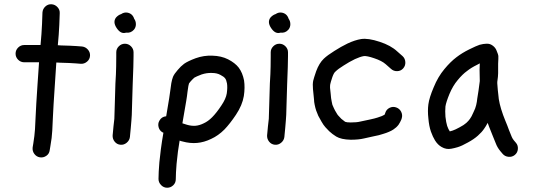

<svg xmlns="http://www.w3.org/2000/svg" viewBox="-20 -679 2500 900"><path d="M53 -427.5C53 -416.5 57 -407 65 -399C73 -391 82.7 -387 94 -387H163C161 -357 158.7 -323 156 -285C151.3 -215.7 148.3 -165 147 -133C145.7 -102.3 144.7 -82.3 144 -73C143.3 -63 142.3 -52.3 141 -41C139.7 -29 138 -17.3 136 -6L133 12C131.7 23.3 134.3 33.5 141 42.5C147.7 51.5 156.3 56.8 167 58.5C177.7 60.2 187.7 57.8 197 51.5C206.3 45.2 211.7 36.3 213 25L216 7C218 -5.7 220 -18.7 222 -32C223.3 -44.7 224.3 -56.2 225 -66.5C225.7 -76.8 226.7 -98 228 -130C229.3 -161.3 232.3 -211.3 237 -280C239.7 -320 242 -355.3 244 -386C250.7 -386 257.3 -385.7 264 -385C293.3 -384.3 316.3 -383.3 333 -382L359 -380C369.7 -379.3 379.3 -382.7 388 -390C396.7 -397.3 401.3 -406.5 402 -417.5C402.7 -428.5 399.3 -438.2 392 -446.5C384.7 -454.8 375.7 -459.7 365 -461L339 -463C321 -464.3 297 -465.3 267 -466C261.7 -466.7 256.3 -467 251 -467C254.3 -500.3 256.7 -532.3 258 -563L260 -617C260.7 -627.7 257.2 -637.2 249.5 -645.5C241.8 -653.8 232.5 -658.3 221.5 -659C210.5 -659.7 200.8 -656.2 192.5 -648.5C184.2 -640.8 179.7 -631.3 179 -620L177 -566C175.7 -535.3 173.3 -502.7 170 -468H165H94C82.7 -468 73 -464 65 -456C57 -448 53 -438.5 53 -427.5Z M524 -597C513.3 -583 514.2 -566.7 526.5 -548C538.8 -529.3 552.3 -521.7 567 -525C567.7 -525 569 -525.3 571 -526C585.7 -524 598 -528.7 608 -540C614 -547.3 617 -555.8 617 -565.5C617 -575.2 614.3 -583.7 609 -591C603.7 -607.7 592.7 -617.3 576 -620C566 -621.3 556.7 -619 548 -613C539.3 -610.3 531.3 -605 524 -597ZM565.5 -474C554.5 -474 545 -470 537 -462C529 -454 525 -444.7 525 -434V-416C525 -405.3 524.8 -389 524.5 -367C524.2 -345 523 -318.7 521 -288C519.7 -256.7 518.7 -223 518 -187C517.3 -152.3 516.7 -130.7 516 -122C515.3 -112.7 514 -101 512 -87C510.7 -73 509.7 -62.3 509 -55L508 -45C507.3 -33.7 510.5 -23.7 517.5 -15C524.5 -6.3 533.5 -1.5 544.5 -0.5C555.5 0.5 565.3 -2.7 574 -10C582.7 -17.3 587.7 -26.3 589 -37L590 -48C590.7 -54.7 591.7 -65 593 -79C594.3 -93 595.3 -105 596 -115C597.3 -125.7 598.3 -149 599 -185C599.7 -220.3 600.7 -253.3 602 -284C603.3 -315.3 604.3 -342.2 605 -364.5C605.7 -386.8 606 -404 606 -416V-434C606 -444.7 602 -454 594 -462C586 -470 576.5 -474 565.5 -474Z M835 -101C835 -101.7 835.2 -102.7 835.5 -104C835.8 -105.3 836 -106.3 836 -107C844.7 -156.3 850.3 -189.3 853 -206C855.7 -222 857.7 -236.3 859 -249C860.3 -259 861.7 -268 863 -276C863.7 -280.7 864.7 -284.7 866 -288C867.3 -290 870 -293.3 874 -298C880 -304.7 885.7 -310.3 891 -315C896.3 -318.3 907.7 -323.3 925 -330C941 -335.3 957 -337.7 973 -337C989 -337 1002.3 -334 1013 -328C1023.7 -322.7 1031 -317.3 1035 -312C1039 -307.3 1042 -299.3 1044 -288C1046 -275.3 1045.7 -259.7 1043 -241C1040.3 -224.3 1032 -205.7 1018 -185C1002.7 -161.7 988 -143 974 -129C961.3 -116.3 948.3 -107 935 -101C921.7 -94.3 908.8 -90.5 896.5 -89.5C884.2 -88.5 871 -90 857 -94C849.7 -96 842.3 -98.3 835 -101ZM763.5 201C774.5 201 784 197.2 792 189.5C800 181.8 804 172.3 804 161L805 128C805.7 107.3 808.7 75.3 814 32C816.7 15.3 819.3 -2 822 -20C826.7 -18 831 -16.7 835 -16C859 -9.3 882 -7 904 -9C926 -11 948 -17.3 970 -28C992 -38 1012.7 -52.7 1032 -72C1049.3 -90 1067.3 -113 1086 -141C1106 -171 1118.3 -200.3 1123 -229C1127 -255.7 1127.3 -280 1124 -302C1119.3 -326 1111 -346 1099 -362C1087.7 -376.7 1071 -389.7 1049 -401C1027.7 -411.7 1003.3 -417.3 976 -418C949.3 -419.3 923 -415.3 897 -406C872.3 -396.7 854.3 -388 843 -380C832.3 -372 822.3 -362.3 813 -351C802.3 -339 795 -328.3 791 -319C787.7 -310.3 785 -300.3 783 -289C781.7 -280.3 780.3 -270.7 779 -260C777 -248 775 -234 773 -218C771 -203.3 766.3 -175.3 759 -134C744.3 -132.7 733.7 -125.7 727 -113C721.7 -103.7 720.5 -93.5 723.5 -82.5C726.5 -71.5 733 -63.3 743 -58L746 -57C741.3 -30.3 737.3 -4.3 734 21C728 67.7 724.7 102.7 724 126L723 160C723 170.7 727 180.2 735 188.5C743 196.8 752.5 201 763.5 201Z M1248 -597C1237.3 -583 1238.2 -566.7 1250.5 -548C1262.8 -529.3 1276.3 -521.7 1291 -525C1291.7 -525 1293 -525.3 1295 -526C1309.7 -524 1322 -528.7 1332 -540C1338 -547.3 1341 -555.8 1341 -565.5C1341 -575.2 1338.3 -583.7 1333 -591C1327.7 -607.7 1316.7 -617.3 1300 -620C1290 -621.3 1280.7 -619 1272 -613C1263.3 -610.3 1255.3 -605 1248 -597ZM1289.5 -474C1278.5 -474 1269 -470 1261 -462C1253 -454 1249 -444.7 1249 -434V-416C1249 -405.3 1248.8 -389 1248.5 -367C1248.2 -345 1247 -318.7 1245 -288C1243.7 -256.7 1242.7 -223 1242 -187C1241.3 -152.3 1240.7 -130.7 1240 -122C1239.3 -112.7 1238 -101 1236 -87C1234.7 -73 1233.7 -62.3 1233 -55L1232 -45C1231.3 -33.7 1234.5 -23.7 1241.5 -15C1248.5 -6.3 1257.5 -1.5 1268.5 -0.5C1279.5 0.5 1289.3 -2.7 1298 -10C1306.7 -17.3 1311.7 -26.3 1313 -37L1314 -48C1314.7 -54.7 1315.7 -65 1317 -79C1318.3 -93 1319.3 -105 1320 -115C1321.3 -125.7 1322.3 -149 1323 -185C1323.7 -220.3 1324.7 -253.3 1326 -284C1327.3 -315.3 1328.3 -342.2 1329 -364.5C1329.7 -386.8 1330 -404 1330 -416V-434C1330 -444.7 1326 -454 1318 -462C1310 -470 1300.5 -474 1289.5 -474Z M1870 -358.5C1877.3 -366.8 1880.7 -376.7 1880 -388C1879.3 -399.3 1875 -408.7 1867 -416L1842 -438C1822 -456.7 1794.7 -471.7 1760 -483C1724 -495 1695 -499.3 1673 -496C1653 -492.7 1631.7 -485.7 1609 -475C1588.3 -465 1567.7 -453.3 1547 -440C1525.7 -426.7 1509.3 -414.7 1498 -404C1483.3 -390 1471.3 -370.3 1462 -345C1454.7 -323.7 1450 -308.7 1448 -300C1446 -289.3 1445.7 -276.7 1447 -262C1447.7 -250.7 1448.7 -240.7 1450 -232C1450.7 -223.3 1451.3 -216.7 1452 -212C1452 -205.3 1453 -197.3 1455 -188C1457 -178 1459.3 -169 1462 -161C1464.7 -153.7 1468 -145.3 1472 -136C1476.7 -127.3 1481.7 -118.3 1487 -109C1493 -98.3 1499 -89.7 1505 -83C1509 -78.3 1515 -72 1523 -64C1533 -54.7 1544 -46.3 1556 -39C1571.3 -29.7 1594 -24.7 1624 -24C1648.7 -24 1669.3 -26 1686 -30C1700 -33.3 1715 -36.7 1731 -40C1749 -43.3 1763.7 -47 1775 -51C1786.3 -54.3 1795.7 -57.7 1803 -61C1811 -64.3 1818 -68 1824 -72C1833.3 -78 1841.3 -85.3 1848 -94C1853.3 -102 1857.7 -110 1861 -118L1863 -124C1866.3 -134.7 1865.5 -145 1860.5 -155C1855.5 -165 1847.7 -171.8 1837 -175.5C1826.3 -179.2 1816 -178.5 1806 -173.5C1796 -168.5 1789.3 -160.7 1786 -150L1784 -144C1783.3 -143.3 1783 -142.7 1783 -142C1782.3 -142 1782 -141.7 1782 -141C1778.7 -139 1774.7 -137 1770 -135C1765.3 -133 1758.7 -130.7 1750 -128C1742 -125.3 1730.3 -122.3 1715 -119C1697.7 -115.7 1682 -112.3 1668 -109C1657.3 -106.3 1642.7 -105 1624 -105C1611.3 -105 1602.7 -106 1598 -108C1591.3 -112.7 1585.3 -117.3 1580 -122C1573.3 -128.7 1568.3 -134 1565 -138C1563 -140 1560.3 -144 1557 -150C1552.3 -157.3 1548.3 -164.7 1545 -172C1541.7 -178.7 1539.3 -184 1538 -188C1536.7 -192 1535.7 -196.7 1535 -202C1533.7 -209.3 1532.7 -215 1532 -219C1531.3 -224.3 1530.7 -231.3 1530 -240C1529.3 -248.7 1528.3 -258 1527 -268C1527 -275.3 1527.3 -280.7 1528 -284C1528.7 -288.7 1532 -300 1538 -318C1542.7 -331.3 1547.7 -340 1553 -344C1561 -352 1573.7 -361.3 1591 -372C1608.3 -383.3 1626 -393.3 1644 -402C1660 -409.3 1673.7 -414 1685 -416C1694.3 -417.3 1710.7 -414 1734 -406C1758 -398 1776 -388.7 1788 -378L1813 -356C1821 -348.7 1830.7 -345.2 1842 -345.5C1853.3 -345.8 1862.7 -350.2 1870 -358.5Z M2229 -382C2229 -372.7 2228.7 -362.3 2228 -351C2228 -333.7 2228.3 -316.3 2229 -299C2227 -283 2225 -268 2223 -254C2220.3 -239.3 2218.3 -226.7 2217 -216C2216.3 -207.3 2214.7 -197.3 2212 -186C2210 -176.7 2205.7 -165.3 2199 -152C2193 -138 2187.7 -128 2183 -122C2179 -116 2173.3 -109.7 2166 -103C2158.7 -96.3 2148 -89.3 2134 -82C2120.7 -74.7 2110 -69.7 2102 -67C2096.7 -65.7 2092 -64.3 2088 -63V-64C2084 -69.3 2080 -77.7 2076 -89C2072.7 -99.7 2070 -114 2068 -132C2066.7 -149.3 2066.7 -165.3 2068 -180C2070 -193.3 2076.3 -213 2087 -239C2097.7 -264.3 2110.3 -285.7 2125 -303C2140.3 -321.7 2155 -336 2169 -346C2182.3 -356.7 2198 -366.3 2216 -375C2220.7 -377.7 2225 -380 2229 -382ZM2308 -441C2304.7 -450.3 2298.8 -458.2 2290.5 -464.5C2282.2 -470.8 2273.7 -474 2265 -474H2259C2251 -474 2240.7 -472.3 2228 -469C2218 -465.7 2201.8 -458.5 2179.5 -447.5C2157.2 -436.5 2137.3 -424.3 2120 -411C2101.3 -397 2082.3 -378.3 2063 -355C2043 -331 2026.3 -302.7 2013 -270C1999 -237.3 1990.7 -210.7 1988 -190C1985.3 -170 1985.3 -148 1988 -124C1990 -100 1994 -79.3 2000 -62C2006 -45.3 2012.3 -31.7 2019 -21C2027.7 -7 2038 3.3 2050 10C2064.7 18.7 2080 21.3 2096 18C2104 16.7 2113.7 14.3 2125 11C2138.3 7 2154.3 -0.3 2173 -11C2191.7 -21 2207.3 -31.7 2220 -43C2232.7 -54.3 2242.3 -65 2249 -75C2254.3 -82.3 2260 -91.7 2266 -103C2268 -96.3 2270.3 -90 2273 -84C2279.7 -66.7 2285.7 -51.7 2291 -39C2296.3 -25.7 2300.7 -15 2304 -7C2308.7 5.7 2315.7 17.7 2325 29L2336 42C2342.7 50 2351.7 54.7 2363 56C2374.3 57.3 2384.3 54.5 2393 47.5C2401.7 40.5 2406.5 31.3 2407.5 20C2408.5 8.7 2405.7 -1 2399 -9L2388 -22C2384 -27.3 2381 -32.3 2379 -37C2375.7 -45.7 2371.3 -56.3 2366 -69C2361.3 -82.3 2355.3 -97.7 2348 -115C2341.3 -131 2335 -148.7 2329 -168C2324.3 -183.3 2320.7 -199 2318 -215C2318 -218.3 2317.7 -221.7 2317 -225C2314.3 -246.3 2312.3 -267.3 2311 -288V-295C2313.7 -313 2315 -326.7 2315 -336V-359V-380C2315.7 -389.3 2316 -397 2316 -403V-417C2316 -420.3 2313.3 -428.3 2308 -441Z"/></svg>

Font: Ruji's Handwriting Font v.2.0
Style: Medium
Weight: 500
Version: Version 2.0